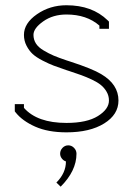

<svg xmlns="http://www.w3.org/2000/svg" viewBox="-20 -493 504 728"><path d="M208 89.8Q208 77.1 217 67.6Q226.1 58.1 238.8 58.1Q251.5 58.1 260.7 67.6Q270 77.1 270 89.8Q270 154.8 210 214.8L193.8 199.2Q230 163.1 230 119.1Q220.7 116.2 214.4 107.9Q208 99.6 208 89.8ZM231.9 -264.2Q236.3 -262.7 245.6 -259.8Q330.1 -232.4 363.8 -211.9Q429.2 -173.3 429.2 -111.8Q429.2 -58.6 375 -24.9Q320.8 8.8 231.9 8.8Q162.1 8.8 113.3 -12.9Q64.5 -34.7 39.1 -66.9L36.1 -70.8V-98.1H70.8V-84Q121.1 -26.9 231.9 -26.9Q309.6 -26.9 351.3 -53Q393.1 -79.1 393.1 -111.8Q393.1 -129.9 384.3 -145Q375.5 -160.2 362.5 -170.7Q349.6 -181.2 328.4 -191.2Q307.1 -201.2 288.3 -208Q269.5 -214.8 242.7 -223.6Q235.4 -226.1 231.9 -227.1Q202.1 -237.3 183.8 -244.1Q165.5 -251 141.4 -263.4Q117.2 -275.9 103.8 -288.3Q90.3 -300.8 80.6 -319.6Q70.8 -338.4 70.8 -360.8Q70.8 -404.8 120.1 -439Q169.4 -473.1 231.9 -473.1Q329.6 -473.1 388.2 -416L393.1 -411.1V-383.8H356.9V-396Q308.6 -438 231.9 -438Q180.7 -438 143.8 -411.9Q106.9 -385.7 106.9 -360.8Q106.9 -342.8 116.2 -328.1Q125.5 -313.5 145.3 -301.8Q165 -290 183.3 -282.2Q201.7 -274.4 231.9 -264.2Z"/></svg>

Font: Rawengulk
Style: Regular
Weight: 400
Version: Version 0.92